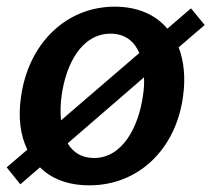

<svg xmlns="http://www.w3.org/2000/svg" viewBox="-27 -546 634 576"><path d="M587 -471 546 -521 475 -460C440 -502 386 -526 317 -526C172 -526 58 -416 36 -255C27 -194 34 -140 55 -97L-7 -44L34 7L93 -44C128 -9 178 10 241 10C390 10 501 -100 522 -256C530 -312 525 -362 509 -404ZM158 -260C171 -354 218 -445 305 -445C348 -445 376 -422 391 -387L156 -185C154 -208 154 -234 158 -260ZM402 -260C389 -166 341 -72 255 -72C218 -72 192 -89 176 -116L405 -314C406 -297 405 -278 402 -260Z"/></svg>

Font: United Sans SemiBold
Style: Italic
Weight: 600
Italic angle: -8°
Designer: Pablo Impallari, Rodrigo Fuenzalida (Modified by Dan O. Williams)
Version: Version 1.000;PS 001.000;hotconv 1.0.88;makeotf.lib2.5.64775